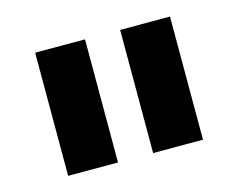

<svg xmlns="http://www.w3.org/2000/svg" viewBox="-58 -823 610 491"><g transform="rotate(-15 246.5 -577.0)"><path d="M68 -414V-740H200V-414ZM293 -414V-740H425V-414Z"/></g></svg>

Font: IBM Plex Sans Hebrew
Style: Bold
Weight: 700
Designer: Mike Abbink, Paul van der Laan, Pieter van Rosmalen, Yanek Iontef
Foundry: Bold Monday
Version: Version 1.2